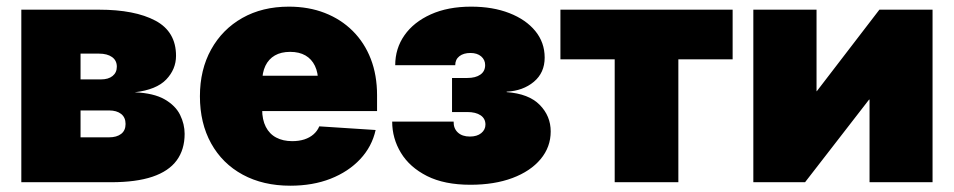

<svg xmlns="http://www.w3.org/2000/svg" viewBox="-20 -559 2926 589"><path d="M45.4 0V-529.3H283.7Q393.6 -529.3 456.8 -495.6Q520 -461.9 520 -387.7Q520 -346.7 490 -315.2Q460 -283.7 393.1 -275.9Q451.7 -273.4 485.1 -254.2Q518.6 -234.9 532.5 -206.5Q546.4 -178.2 546.4 -148.4Q546.4 -100.1 522 -66.9Q497.6 -33.7 447.5 -16.8Q397.5 0 320.8 0ZM227.1 -137.7H314.5Q337.9 -137.7 351.6 -148.2Q365.2 -158.7 365.2 -178.7Q365.2 -198.7 351.6 -209.5Q337.9 -220.2 314.5 -220.2H227.1ZM227.1 -315.4H289.6Q312.5 -315.4 325.4 -325.9Q338.4 -336.4 338.4 -354.5Q338.4 -373.5 323.7 -384Q309.1 -394.5 283.7 -394.5H227.1Z M870.6 10.7Q787.1 10.7 724.6 -23.2Q662.1 -57.1 627.7 -119.1Q593.3 -181.2 593.3 -263.7Q593.3 -345.2 627.7 -407.2Q662.1 -469.2 723.4 -503.9Q784.7 -538.6 866.2 -538.6Q926.8 -538.6 976.3 -519.3Q1025.9 -500 1062 -464.1Q1098.1 -428.2 1117.4 -378.4Q1136.7 -328.6 1136.7 -267.1V-218.3H652.3V-326.7H1046.9L956.1 -306.2Q956.1 -336.4 946 -357.2Q936 -377.9 917 -388.9Q897.9 -399.9 870.1 -399.9Q842.3 -399.9 823.2 -388.9Q804.2 -377.9 794.2 -357.2Q784.2 -336.4 784.2 -306.2V-223.6Q784.2 -191.9 795.4 -169.9Q806.6 -147.9 827.4 -137Q848.1 -126 876.5 -126Q897 -126 913.6 -131.3Q930.2 -136.7 941.9 -147Q953.6 -157.2 959.5 -171.4L1132.3 -160.2Q1121.1 -109.4 1085 -70.8Q1048.8 -32.2 994.1 -10.7Q939.5 10.7 870.6 10.7Z M1422.9 7.8Q1343.3 7.8 1290 -19Q1236.8 -45.9 1210 -90.1Q1183.1 -134.3 1183.1 -186H1371.6Q1371.1 -165 1384.5 -152.6Q1397.9 -140.1 1421.4 -140.1Q1443.4 -140.1 1456.3 -150.6Q1469.2 -161.1 1469.2 -176.8Q1469.2 -195.3 1454.3 -205.3Q1439.5 -215.3 1413.6 -215.3H1366.7V-319.8H1413.6Q1439 -319.8 1453.6 -330.1Q1468.3 -340.3 1468.3 -359.4Q1468.3 -375.5 1456.1 -386Q1443.8 -396.5 1423.3 -396.5Q1401.9 -396.5 1389.2 -386.5Q1376.5 -376.5 1376.5 -358.9H1192.4Q1192.4 -410.2 1220.7 -450.7Q1249 -491.2 1301.5 -514.9Q1354 -538.6 1425.3 -538.6Q1491.7 -538.6 1542.5 -518.8Q1593.3 -499 1622.1 -463.9Q1650.9 -428.7 1650.9 -382.3Q1650.9 -335.9 1617.7 -308.1Q1584.5 -280.3 1534.2 -277.8V-276.4Q1602.1 -271.5 1635.7 -237.3Q1669.4 -203.1 1669.4 -155.8Q1669.4 -107.9 1638.4 -70.8Q1607.4 -33.7 1552 -12.9Q1496.6 7.8 1422.9 7.8Z M1865.7 0V-377H1699.2V-529.3H2227.5V-377H2061V0Z M2840.8 0H2647.5V-253.4H2646L2449.7 0H2291V-529.3H2484.9V-279.3H2485.8L2677.7 -529.3H2840.8Z"/></svg>

Font: Inter 24pt Black
Style: Regular
Weight: 900
Designer: Rasmus Andersson
Foundry: rsms
Version: Version 4.001;git-66647c0bb